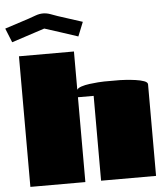

<svg xmlns="http://www.w3.org/2000/svg" viewBox="-85 -923 843 974"><g transform="rotate(-5 336.5 -435.5)"><path d="M310 0H30V-665H310V-470Q315 -479 333 -485Q351 -491 374.5 -494Q398 -497 418.5 -498.5Q439 -500 449 -500H530Q538 -500 560.5 -498.5Q583 -497 608.5 -493.5Q634 -490 652 -483.5Q670 -477 670 -466V0H390V-432H310ZM2 -739 -27 -811 96 -851Q113 -857 132.5 -864Q152 -871 170 -871Q189 -871 208 -864Q227 -857 244 -851L368 -811L339 -739Q296 -753 254 -767Q212 -781 170 -794Z"/></g></svg>

Font: Gajraj One
Style: Regular
Weight: 400
Designer: Saurabh Sharma
Foundry: Saurabh Sharma
Version: Version 1.000